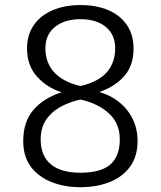

<svg xmlns="http://www.w3.org/2000/svg" viewBox="-20 -741 645 770"><path d="M302.7 9.8Q239.3 9.8 187.3 -10.5Q135.3 -30.8 104.2 -71.8Q73.2 -112.8 73.2 -175.3Q73.2 -252 113.5 -299.6Q153.8 -347.2 227.5 -371.1Q168.5 -389.2 128.4 -433.8Q88.4 -478.5 88.4 -545.9Q88.4 -601.6 115.7 -640.6Q143.1 -679.7 191.4 -700.2Q239.7 -720.7 303.2 -720.7Q366.7 -720.7 414.6 -700.2Q462.4 -679.7 489 -640.6Q515.6 -601.6 515.6 -545.9Q515.6 -478 478 -435.5Q440.4 -393.1 378.4 -372.1Q449.2 -351.1 490.5 -298.6Q531.7 -246.1 531.7 -175.8Q531.7 -113.3 501.2 -72Q470.7 -30.8 418.7 -10.5Q366.7 9.8 302.7 9.8ZM302.7 -48.3Q383.8 -48.3 422.1 -81.1Q460.4 -113.8 460.4 -182.6Q460.4 -247.1 415.8 -287.1Q371.1 -327.1 302.7 -341.8Q257.8 -332 221.4 -311.8Q185.1 -291.5 164.1 -259.5Q143.1 -227.5 143.1 -182.6Q143.1 -116.2 183.6 -82.3Q224.1 -48.3 302.7 -48.3ZM302.7 -396Q373 -412.1 407.5 -450.4Q441.9 -488.8 441.9 -547.4Q441.9 -602.5 404.1 -633.3Q366.2 -664.1 302.7 -664.1Q239.7 -664.1 200.9 -633.3Q162.1 -602.5 162.1 -547.4Q162.1 -488.8 197.8 -450.4Q233.4 -412.1 302.7 -396Z"/></svg>

Font: Comme Light
Style: Regular
Weight: 300
Version: Version 1.000;gftools[0.9.27]